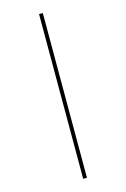

<svg xmlns="http://www.w3.org/2000/svg" viewBox="-163 -937 837 1277"><g transform="rotate(-15 256.0 -299.0)"><path d="M243 -866V268H269V-866Z"/></g></svg>

Font: Noto Sans Telugu UI Thin
Style: Regular
Weight: 100
Designer: Jelle Bosma - Monotype Design Team
Foundry: Monotype Imaging Inc.
Version: Version 2.005